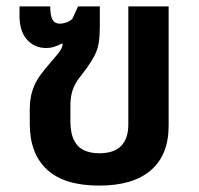

<svg xmlns="http://www.w3.org/2000/svg" viewBox="-20 -568 621 600"><path d="M290 12Q181 12 127 -38Q73 -88 73 -181V-225Q73 -260 81.5 -285.5Q90 -311 105.5 -332.5Q121 -354 140 -375Q148 -385 156 -394Q164 -403 169.5 -412Q175 -421 176 -431L173 -432Q162 -426 150 -422Q138 -418 124 -418Q88 -418 64.5 -444Q41 -470 41 -518V-548H137Q137 -519 144 -506.5Q151 -494 167 -494Q176 -494 186.5 -497.5Q197 -501 206 -509L224 -548H292V-489Q292 -458 289 -437Q286 -416 277 -397.5Q268 -379 251 -355Q237 -337 225.5 -321.5Q214 -306 207 -286.5Q200 -267 200 -234V-190Q200 -152 211.5 -129.5Q223 -107 243.5 -98Q264 -89 290 -89Q336 -89 358.5 -112Q381 -135 381 -179V-548H507V-175Q507 -84 451.5 -36Q396 12 290 12Z"/></svg>

Font: Noto Sans Thai SemiBold
Style: Regular
Weight: 600
Version: Version 2.001